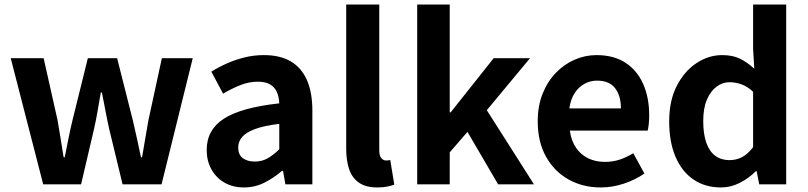

<svg xmlns="http://www.w3.org/2000/svg" viewBox="-20 -818 3587 852"><path d="M171.7 0 27.6 -559.8H173.6L235.6 -284Q243.1 -242.3 249.1 -202.2Q255.1 -162 262.3 -120H267.3Q275.7 -162 283.7 -202.6Q291.6 -243.1 301.6 -284L369.8 -559.8H499.7L569.5 -284Q579.5 -242.3 588 -202.2Q596.4 -162 605.6 -120H610.4Q617.9 -162 624.4 -202.2Q630.8 -242.3 638.5 -284L698.3 -559.8H835.3L696.9 0H523.9L464.9 -244.3Q456 -283.8 448.5 -323.6Q440.9 -363.3 432.3 -407.5H427.3Q419.6 -363.3 412.7 -323.3Q405.9 -283.4 396.8 -243.8L339.8 0Z M1062.4 13.8Q1012.9 13.8 975.6 -7.9Q938.4 -29.5 917.8 -67.2Q897.2 -105 897.2 -152.6Q897.2 -242.2 973.9 -291.6Q1050.7 -341 1219.3 -359.4Q1218.2 -386.8 1209.1 -408.6Q1200 -430.4 1179.4 -442.9Q1158.8 -455.5 1124.1 -455.5Q1085.3 -455.5 1047.3 -440.5Q1009.3 -425.6 970 -402.4L917.7 -500.1Q951.1 -520.7 988.2 -537.1Q1025.3 -553.4 1066.3 -563.5Q1107.3 -573.5 1151.1 -573.5Q1222.4 -573.5 1270 -545.7Q1317.6 -517.8 1341.9 -463Q1366.1 -408.3 1366.1 -327V0H1246.4L1235.9 -59.9H1231.4Q1195.3 -28.4 1153 -7.3Q1110.8 13.8 1062.4 13.8ZM1110.7 -101.1Q1142.1 -101.1 1167.6 -115.4Q1193.1 -129.7 1219.3 -155.8V-268.4Q1151.4 -260.3 1111.2 -245.2Q1071 -230.1 1054.1 -209.7Q1037.1 -189.3 1037.1 -163.8Q1037.1 -130.8 1057.7 -116Q1078.3 -101.1 1110.7 -101.1Z M1654.5 13.8Q1603.2 13.8 1572.9 -7.4Q1542.5 -28.5 1529.4 -67.1Q1516.3 -105.8 1516.3 -157.3V-797.9H1663V-151.3Q1663 -125.9 1672.5 -115.9Q1682 -105.8 1692 -105.8Q1696.6 -105.8 1700.6 -106.3Q1704.6 -106.8 1711.8 -107.8L1729.7 1.2Q1717.3 6.1 1698.8 9.9Q1680.3 13.8 1654.5 13.8Z M1831.3 0V-797.9H1975.7V-319.6H1980L2170.7 -559.8H2332L2140.2 -329.1L2349.5 0H2190.4L2054.4 -232.7L1975.7 -141.9V0Z M2645.4 13.8Q2566.9 13.8 2503.7 -21.2Q2440.5 -56.1 2403.4 -121.9Q2366.2 -187.7 2366.2 -279.9Q2366.2 -348.1 2387.8 -402.2Q2409.4 -456.3 2446.6 -494.8Q2483.8 -533.2 2530.5 -553.4Q2577.3 -573.5 2626.7 -573.5Q2704.1 -573.5 2756 -539.3Q2807.9 -505.1 2834.4 -444.7Q2860.8 -384.4 2860.8 -306.4Q2860.8 -285.9 2858.9 -267.6Q2856.9 -249.4 2854.1 -238.4H2508.7Q2514.9 -192.8 2536.2 -162.1Q2557.4 -131.4 2590.1 -115.5Q2622.8 -99.6 2664.6 -99.6Q2698.6 -99.6 2729 -109.4Q2759.3 -119.3 2790.1 -138.2L2839.6 -47.9Q2798.7 -19.8 2748 -3Q2697.4 13.8 2645.4 13.8ZM2506.4 -336.9H2735.3Q2735.3 -393.2 2709.4 -426.7Q2683.6 -460.2 2629.1 -460.2Q2600 -460.2 2574.2 -446.4Q2548.4 -432.6 2530.4 -405.4Q2512.4 -378.2 2506.4 -336.9Z M3179.2 13.8Q3109.3 13.8 3057.6 -21.2Q3005.9 -56.2 2977.7 -122Q2949.5 -187.8 2949.5 -279.9Q2949.5 -371.2 2983.2 -436.8Q3016.9 -502.4 3070.7 -538Q3124.6 -573.5 3184.7 -573.5Q3232 -573.5 3264.3 -557.3Q3296.6 -541.1 3327.2 -513L3321.9 -601.1V-797.9H3468.7V0H3349L3337.7 -58.3H3334.2Q3303.5 -27.6 3263.4 -6.9Q3223.3 13.8 3179.2 13.8ZM3216.5 -107.4Q3246.9 -107.4 3272.3 -120.4Q3297.6 -133.5 3321.9 -164.8V-410.8Q3296.8 -434.2 3270.4 -443.7Q3244 -453.2 3217.1 -453.2Q3186.2 -453.2 3159.7 -433.4Q3133.1 -413.7 3116.9 -375.7Q3100.6 -337.8 3100.6 -281.5Q3100.6 -223.5 3114.3 -184.6Q3128 -145.7 3154.2 -126.6Q3180.4 -107.4 3216.5 -107.4Z"/></svg>

Font: Noto Sans KR Thin
Style: Regular
Weight: 100
Designer: Ryoko NISHIZUKA 西塚涼子 (kana, bopomofo & ideographs); Paul D. Hunt (Latin, Greek & Cyrillic); Sandoll Communications 산돌커뮤니
Foundry: Adobe
Version: Version 2.004-H2;hotconv 1.0.118;makeotfexe 2.5.65603